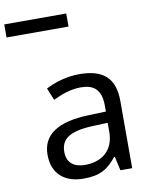

<svg xmlns="http://www.w3.org/2000/svg" viewBox="-156 -947 813 1028"><g transform="rotate(-10 250.0 -433.5)"><path d="M-61 -806H276V-877H-61ZM288 -545C218 -545 152 -524 105 -499L132 -433C176 -454 227 -474 283 -474C353 -474 394 -444 394 -355V-323L303 -320C128 -315 46 -256 46 -149C46 -40 118 10 215 10C305 10 348 -17 395 -76H399L416 0H480V-365C480 -490 418 -545 288 -545ZM314 -259 393 -262V-214C393 -110 325 -61 235 -61C177 -61 137 -88 137 -148C137 -216 180 -254 314 -259Z"/></g></svg>

Font: Noto Sans Tifinagh Agraw Imazighen
Style: Regular
Weight: 400
Designer: JamraPatel
Foundry: JamraPatel LLC
Version: Version 2.006